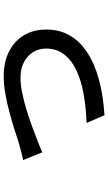

<svg xmlns="http://www.w3.org/2000/svg" viewBox="207 -762 586 1040"><g transform="rotate(-90 500.0 -242.0)"><path d="M153 -410Q175 -414 201.5 -421Q228 -428 252 -435Q278 -444 319.5 -457Q361 -470 411 -483.5Q461 -497 511.5 -506Q562 -515 607 -515Q682 -515 739 -487Q796 -459 828 -407Q860 -355 860 -284Q860 -213 828.5 -158Q797 -103 736.5 -63Q676 -23 590.5 0.5Q505 24 396 31L354 -66Q437 -69 510 -82Q583 -95 638.5 -121Q694 -147 725.5 -188Q757 -229 757 -285Q757 -326 737 -357Q717 -388 682 -406Q647 -424 599 -424Q563 -424 518 -415Q473 -406 425.5 -391.5Q378 -377 333.5 -360.5Q289 -344 253 -330Q217 -316 195 -306Z"/></g></svg>

Font: Noto Sans SC Medium
Style: Regular
Weight: 500
Designer: Ryoko NISHIZUKA  (kana, bopomofo & ideographs); Paul D. Hunt (Latin, Greek & Cyrillic); Sandoll Communications , Soo-you
Foundry: Adobe
Version: Version 2.004-H2;hotconv 1.0.118;makeotfexe 2.5.65603